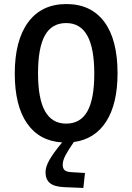

<svg xmlns="http://www.w3.org/2000/svg" viewBox="-20 -690 654 949"><path d="M205 161Q205 135 224 101Q243 67 287 14Q174 7 113.5 -80.5Q53 -168 53 -326Q53 -491 119.5 -580.5Q186 -670 308 -670Q430 -670 495.5 -582Q561 -494 561 -328Q561 -177 505 -89.5Q449 -2 345 12Q317 52 303.5 78Q290 104 290 124Q290 143 300 151.5Q310 160 334 161L400 165L392 239L297 235Q249 233 227 215Q205 197 205 161ZM307 -576Q236 -576 202 -515Q168 -454 168 -328Q168 -202 202.5 -140.5Q237 -79 307 -79Q378 -79 412 -140Q446 -201 446 -326Q446 -452 411.5 -514Q377 -576 307 -576Z"/></svg>

Font: Intel One Mono Medium
Style: Regular
Weight: 500
Monospace: yes
Designer: Fred Shallcrass
Foundry: Frere-Jones Type LLC
Version: Version 1.400;hotconv 1.1.0;makeotfexe 2.6.0;FJTRelease1.4